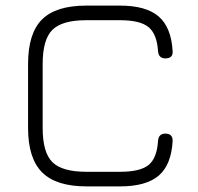

<svg xmlns="http://www.w3.org/2000/svg" viewBox="-20 -664 705 684"><path d="M288 0Q180 0 130 -50Q80 -100 80 -208V-436Q80 -545 129.5 -594.5Q179 -644 287 -644H408Q500 -644 545 -605.5Q590 -567 595 -482Q597 -456 569 -456Q545 -456 543 -482Q539 -543 509 -567.5Q479 -592 408 -592H287Q201 -592 166.5 -557.5Q132 -523 132 -436V-208Q132 -121 166.5 -86.5Q201 -52 288 -52H408Q479 -52 509 -76Q539 -100 543 -162Q545 -188 569 -188Q596 -188 595 -161Q590 -76 545 -38Q500 0 408 0Z"/></svg>

Font: Jura
Style: Regular
Weight: 400
Designer: Daniel Johnson, Alexei Vanyashin
Foundry: Daniel Johnson
Version: Version 5.103